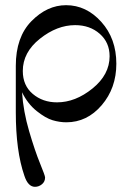

<svg xmlns="http://www.w3.org/2000/svg" viewBox="-20 -461 512 741"><path d="M41 -28V-207Q41 -318 101.5 -379.5Q162 -441 235 -441Q313 -441 371 -376.5Q429 -312 429 -215Q429 -121 372.5 -55Q316 11 236 11Q210 11 183 3Q156 -5 121.5 -32.5Q87 -60 65 -105Q70 -31 92.5 45.5Q115 122 134.5 169.5Q154 217 154 224Q154 240 142 250Q130 260 115 260Q88 260 74 217Q41 122 41 -28ZM68 -187Q68 -131 106.5 -98.5Q145 -66 200 -66Q271 -66 337 -119.5Q403 -173 403 -244Q403 -297 365 -330.5Q327 -364 270 -364Q200 -364 134 -311.5Q68 -259 68 -187Z"/></svg>

Font: CMU Serif
Style: Roman
Weight: 500
Version: Version 0.7.0